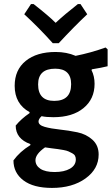

<svg xmlns="http://www.w3.org/2000/svg" viewBox="-20 -727 548 942"><path d="M375 -707 408 -657Q346 -599 268 -515H239Q171 -591 99 -657L132 -707H145Q218 -650 253 -615Q298 -657 362 -707ZM253 -472Q307 -472 351 -453Q426 -468 498 -494L508 -485V-402Q481 -395 431 -387L429 -383Q444 -353 444 -316Q444 -241 389.5 -196.5Q335 -152 242 -152Q206 -152 184 -157Q169 -143 169 -131Q169 -113 199.5 -104.5Q230 -96 273 -91.5Q316 -87 359.5 -78Q403 -69 433.5 -41.5Q464 -14 464 31Q464 102 399.5 148.5Q335 195 235 195Q144 195 95 158Q46 121 46 60Q77 17 129 -15V-20Q57 -46 57 -111Q84 -144 125 -172V-177Q52 -217 52 -306Q52 -384 106 -428Q160 -472 253 -472ZM251 -390Q167 -390 167 -313Q167 -232 246 -232Q329 -232 329 -314Q329 -390 251 -390ZM154 59Q154 85 178 101Q202 117 248 117Q295 117 323.5 100.5Q352 84 352 55Q352 45 348 37.5Q344 30 334.5 25Q325 20 316.5 16Q308 12 291.5 9Q275 6 264 4.5Q253 3 232.5 0.5Q212 -2 201 -4Q154 29 154 59Z"/></svg>

Font: Alegreya Sans
Style: Bold
Weight: 700
Designer: Juan Pablo del Peral
Foundry: Huerta Tipografica
Version: Version 2.007